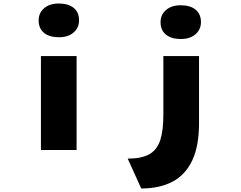

<svg xmlns="http://www.w3.org/2000/svg" viewBox="-20 -854 1373 1093"><path d="M213 0V-535H416V0ZM315 -642Q261 -642 230.5 -667Q200 -692 200 -738Q200 -780 231 -807Q262 -834 315 -834Q369 -834 399.5 -809Q430 -784 430 -738Q430 -696 399 -669Q368 -642 315 -642ZM784 219 707 49Q787 49 831 23.5Q875 -2 892.5 -57Q910 -112 910 -201V-535H1113V-153Q1113 -22 1074 60Q1035 142 961.5 180.5Q888 219 784 219ZM1009 -632Q955 -632 924.5 -657Q894 -682 894 -728Q894 -770 925 -797Q956 -824 1009 -824Q1063 -824 1093.5 -799Q1124 -774 1124 -728Q1124 -686 1093 -659Q1062 -632 1009 -632Z"/></svg>

Font: Lexend Zetta Black
Style: Regular
Weight: 900
Designer: Bonnie Shaver-Troup, Thomas Jockin
Foundry: Lexend
Version: Version 1.007